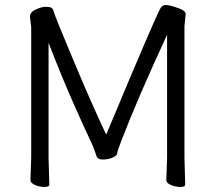

<svg xmlns="http://www.w3.org/2000/svg" viewBox="-20 -732 857 763"><path d="M641 -17 644 -106V-594Q526 -339 462 -172Q446 -130 446 -124Q446 -114 428 -106Q410 -98 388.5 -98Q367 -98 363 -113Q352 -148 335.5 -181.5Q319 -215 271 -323.5Q223 -432 173 -562V-105L176 1Q176 11 157.5 11Q139 11 120 3.5Q101 -4 101 -17L104 -106V-624L99 -665Q99 -684 122.5 -694.5Q146 -705 162 -705Q178 -705 184.5 -701Q191 -697 194 -684Q197 -671 270 -496.5Q343 -322 402 -197Q598 -666 617 -698Q624 -712 638 -712Q652 -712 670 -706Q718 -692 718 -677L713 -628V-105L716 1Q716 11 697.5 11Q679 11 660 3.5Q641 -4 641 -17Z"/></svg>

Font: Fusion Kai T
Style: Regular
Weight: 400
Designer: Fontworks Inc.
Version: Version 24.134;May 13, 2024